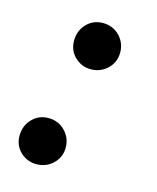

<svg xmlns="http://www.w3.org/2000/svg" viewBox="-78 -496 459 562"><g transform="rotate(15 152.0 -215.0)"><path d="M84 9.8Q55.7 9.8 35.4 -9.5Q15.1 -28.8 15.1 -58.1Q15.1 -88.4 34.9 -109.1Q54.7 -129.9 84 -129.9Q114.3 -129.9 134.5 -109.1Q154.8 -88.4 154.8 -59.1Q154.8 -29.8 134 -10Q113.3 9.8 84 9.8ZM166 -299.8Q137.7 -299.8 117.4 -319.3Q97.2 -338.9 97.2 -368.2Q97.2 -398.4 116.9 -419.2Q136.7 -439.9 166 -439.9Q196.3 -439.9 216.6 -419.2Q236.8 -398.4 236.8 -369.1Q236.8 -339.8 216.1 -319.8Q195.3 -299.8 166 -299.8Z"/></g></svg>

Font: Libre Baskerville
Style: Italic
Weight: 400
Designer: Pablo Impallari, Rodrigo Fuenzalida
Foundry: Pablo Impallari, Rodrigo Fuenzalida
Version: Version 1.000